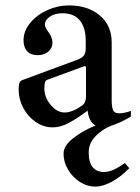

<svg xmlns="http://www.w3.org/2000/svg" viewBox="-20 -464 517 710"><path d="M308 99Q308 137 323 154.5Q338 172 364 172Q382 172 400.5 163.5Q419 155 442 139L458 158Q428 189 394.5 207.5Q361 226 333 226Q302 226 275 208.5Q248 191 231.5 163Q215 135 215 104Q215 75 250 47.5Q285 20 333 0Q309 -13 304 -55Q267 -27 235.5 -10Q204 7 175 7Q141 7 112 -13Q83 -33 66 -65Q49 -97 49 -133Q49 -150 52 -157.5Q55 -165 63 -168L263 -242Q283 -249 290 -258.5Q297 -268 297 -286V-314Q297 -361 275.5 -388Q254 -415 211 -415Q183 -415 164.5 -402.5Q146 -390 146 -372Q146 -363 158 -347Q174 -326 174 -307Q174 -286 158.5 -273Q143 -260 119 -260Q94 -260 80.5 -274.5Q67 -289 67 -315Q67 -349 91.5 -379Q116 -409 155 -426.5Q194 -444 235 -444Q305 -444 349 -407Q393 -370 393 -307V-93Q393 -69 398 -57Q403 -45 420 -45Q440 -45 464 -54V-33Q426 -10 391 1Q358 14 333 40Q308 66 308 99ZM298 -214Q298 -217 296 -218.5Q294 -220 291 -219L155 -169Q149 -167 146.5 -160Q144 -153 144 -137Q144 -104 167.5 -76Q191 -48 219 -48Q247 -48 284 -74Q298 -85 298 -107Z"/></svg>

Font: Ibarra Real Nova SemiBold
Style: Regular
Weight: 600
Designer: Jose Maria Ribagorda & Octavio Pardo
Foundry: Jose Maria Ribagorda
Version: Version 1.014